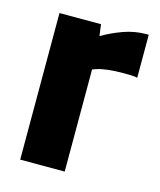

<svg xmlns="http://www.w3.org/2000/svg" viewBox="-83 -563 522 625"><g transform="rotate(15 177.5 -250.5)"><path d="M43 0V-494H183L193 -418V0ZM165 -333V-456H190Q218 -473 256 -487Q294 -501 334 -501Q336 -501 338 -501Q340 -501 342 -501V-356Q334 -358 323.5 -358.5Q313 -359 296 -359Q238 -359 207 -349Q176 -339 165 -333Z"/></g></svg>

Font: Blinker
Style: Regular
Weight: 400
Designer: Juergen Huber
Foundry: supertype
Version: 1.017